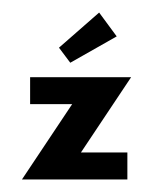

<svg xmlns="http://www.w3.org/2000/svg" viewBox="-20 -286 243 306"><path d="M189 -163H28V-120H95L15 0H183V-43H109ZM74 -210 92 -186 166 -228 138 -266Z"/></svg>

Font: Hussar Tani
Style: Dwa
Weight: 700
Foundry: Cannot Into Space Fonts
Version: Version 0.92